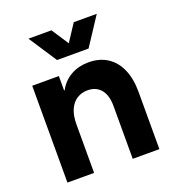

<svg xmlns="http://www.w3.org/2000/svg" viewBox="-132 -833 861 939"><g transform="rotate(-20 298.5 -363.5)"><path d="M59.1 -503.9H197.8V0H59.1ZM305.2 -390.6Q274.9 -390.6 250.5 -375.7Q226.1 -360.8 211.9 -329.8Q197.8 -298.8 197.8 -252L182.1 -345.7V-429.2H213.4L182.1 -345.7Q182.1 -396.5 204.3 -435.3Q226.6 -474.1 266.1 -495.8Q305.7 -517.6 356.4 -517.6Q413.1 -517.6 453.9 -491.2Q494.6 -464.8 516.1 -415.8Q537.6 -366.7 537.6 -298.8V0H398.9V-275.4Q398.9 -330.6 374.3 -360.6Q349.6 -390.6 305.2 -390.6ZM216.3 -580.6H335.9L240.2 -726.6H120.6ZM260.7 -580.6H380.4L476.1 -726.6H356.4Z"/></g></svg>

Font: Wanted Sans Variable
Style: Regular
Weight: 400
Designer: Original Design by Kil Hyung-jin and Kang Hanbin, Wanted Lab, Inc; Hangeul from Source Han Sans by Jang Soo-young and Ka
Foundry: Wanted Lab, Inc.
Version: Version 1.003;Glyphs 3.2 (3227)